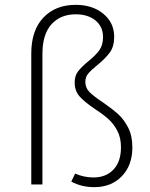

<svg xmlns="http://www.w3.org/2000/svg" viewBox="-20 -761 617 792"><path d="M451 -609Q451 -569 433 -544.5Q415 -520 381 -492Q355 -471 343.5 -457Q332 -443 332 -423Q332 -399 349 -381.5Q366 -364 404 -339Q443 -312 467 -290.5Q491 -269 508.5 -235Q526 -201 526 -153Q526 -79 482.5 -34Q439 11 369 11Q316 11 274 -12L290 -45Q326 -29 366 -29Q417 -29 448 -61.5Q479 -94 479 -153Q479 -193 464 -221.5Q449 -250 427.5 -269.5Q406 -289 372 -311Q329 -340 308.5 -363Q288 -386 288 -421Q288 -448 301.5 -466Q315 -484 344 -508Q374 -532 389.5 -553.5Q405 -575 405 -608Q405 -651 374 -676.5Q343 -702 292 -702Q230 -702 192.5 -661Q155 -620 155 -538V0H109V-540Q109 -636 159 -688.5Q209 -741 292 -741Q362 -741 406.5 -704Q451 -667 451 -609Z"/></svg>

Font: FiraGO ExtraLight
Style: Regular
Weight: 200
Designer: bBox Type
Foundry: bBox Type GmbH
Version: Version 1.001